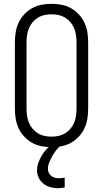

<svg xmlns="http://www.w3.org/2000/svg" viewBox="-20 -763 540 1006"><path d="M250 8Q224 8 197.5 3Q171 -2 148 -15Q125 -28 106.5 -48Q88 -68 77 -92Q66 -116 62 -142.5Q58 -169 58 -195V-540Q58 -566 62 -592.5Q66 -619 77 -643Q88 -667 106.5 -687Q125 -707 148 -720Q171 -733 197.5 -738Q224 -743 250 -743Q276 -743 302.5 -738Q329 -733 352 -720Q375 -707 393.5 -687Q412 -667 423 -643Q434 -619 438 -592.5Q442 -566 442 -540V-195Q442 -169 438 -142.5Q434 -116 423 -92Q412 -68 393.5 -48Q375 -28 352 -15Q329 -2 302.5 3Q276 8 250 8ZM250 -47Q269 -47 287.5 -51Q306 -55 322 -65Q338 -75 350 -89.5Q362 -104 369 -121.5Q376 -139 378.5 -157.5Q381 -176 381 -195V-540Q381 -559 378.5 -577.5Q376 -596 369 -613.5Q362 -631 350 -645.5Q338 -660 322 -670Q306 -680 287.5 -684Q269 -688 250 -688Q231 -688 212.5 -684Q194 -680 178 -670Q162 -660 150 -645.5Q138 -631 131 -613.5Q124 -596 121.5 -577.5Q119 -559 119 -540V-195Q119 -176 121.5 -157.5Q124 -139 131 -121.5Q138 -104 150 -89.5Q162 -75 178 -65Q194 -55 212.5 -51Q231 -47 250 -47ZM283 223Q263 223 243.5 217.5Q224 212 208 199.5Q192 187 183 168.5Q174 150 174 130Q174 110 181 90Q188 70 198.5 52.5Q209 35 222.5 20Q236 5 252 -8H297V0Q284 12 273 26Q262 40 253.5 55.5Q245 71 238 88Q231 105 231 122Q231 133 236 143Q241 153 249.5 159.5Q258 166 268.5 168.5Q279 171 290 171Q297 171 304.5 170Q312 169 319 167V219Q310 221 301 222Q292 223 283 223Z"/></svg>

Font: Iosevka Term Curly Light
Style: Regular
Weight: 300
Designer: Belleve Invis
Foundry: Belleve Invis
Version: Version 32.3.0